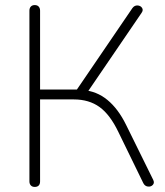

<svg xmlns="http://www.w3.org/2000/svg" viewBox="-20 -731 651 757"><path d="M96 -16V-689Q96 -699 101.5 -705Q107 -711 117 -711Q127 -711 132.5 -705Q138 -699 138 -689V-378H296L273 -363L502 -699Q510 -710 522 -709.5Q534 -709 540 -700Q546 -691 538 -680L319 -359L306 -376Q361 -372 403.5 -337Q446 -302 477 -239L584 -22Q590 -10 582.5 -2Q575 6 563 4.5Q551 3 545 -9L447 -210Q414 -279 372.5 -309Q331 -339 271 -339H138V-16Q138 -5 132.5 0.5Q127 6 117 6Q107 6 101.5 0Q96 -6 96 -16Z"/></svg>

Font: SN Pro Thin
Style: Regular
Weight: 200
Designer: Tobias Whetton
Foundry: Supernotes
Version: Version 1.003;Glyphs 3.3 (3324)